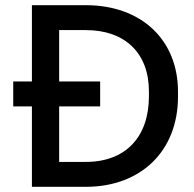

<svg xmlns="http://www.w3.org/2000/svg" viewBox="-20 -720 748 740"><path d="M103 0H311C524 0 666 -139 666 -347V-367C666 -567 524 -700 311 -700H103V-406H31V-310H103ZM208 -96V-310H366V-406H208V-604H311C463 -604 554 -514 554 -368V-349C554 -192 464 -96 311 -96Z"/></svg>

Font: Fixel Text Medium
Style: Regular
Weight: 500
Width: 4
Designer: AlfaBravo + MacPaw
Foundry: Kyrylo Tkachov, Marchela Mozhyna, Serhii Makarenko, Maria Weinstein, Zakhar Kryvoshyya
Version: Version 1.211